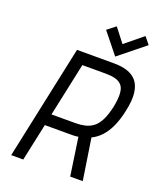

<svg xmlns="http://www.w3.org/2000/svg" viewBox="-164 -1008 913 1107"><g transform="rotate(20 293.0 -455.0)"><path d="M569 -867 534 -910 425 -821 359 -906 308 -866 410 -739ZM420 -700H190L41 0H115L164 -229H319Q328 -229 336.5 -229Q345 -229 353 -230Q361 -231 369 -232L403 0H480L441 -254Q474 -270 499.5 -298Q525 -326 544 -367.5Q563 -409 575 -466Q590 -534 584.5 -579Q579 -624 557 -650.5Q535 -677 499.5 -688.5Q464 -700 420 -700ZM325 -300H179L249 -628H394Q427 -628 451.5 -621.5Q476 -615 491 -598.5Q506 -582 508.5 -550Q511 -518 501 -466Q489 -411 472 -378Q455 -345 432.5 -328.5Q410 -312 383 -306Q356 -300 325 -300Z"/></g></svg>

Font: Advent Pro Medium
Style: Italic
Weight: 500
Italic angle: -12°
Version: Version 3.000